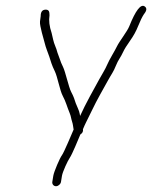

<svg xmlns="http://www.w3.org/2000/svg" viewBox="-20 -496 526 664"><path d="M190.9 133 194.3 112C196.4 98.3 214.3 59.6 221.3 49.7C230 37.2 251.4 -15.9 257.9 -31C265.3 -35.7 268.3 -41.7 266.8 -49C275.6 -70.5 281.1 -79 297.4 -113.1C316.3 -152.8 335.4 -184.9 353.3 -217.6C365.4 -239.8 372.1 -246.7 381 -269.3C388.7 -289.1 397.6 -297.7 406 -316.6C410.1 -325.7 418 -338.5 429.8 -355.1C441.7 -371.7 451 -388.7 457.9 -406.3C464.9 -423.8 471.5 -437.4 477.8 -447C487.9 -459.3 488.7 -468.3 480.1 -474C466.6 -482.9 448.9 -459.8 426.9 -404.7C420.1 -387.6 392.7 -352.8 384.7 -336.1C376.9 -319.6 357.7 -289.5 350.9 -272.8C344.9 -257.8 330.3 -234.9 323.1 -221.5C305.6 -189.2 276.1 -137.9 257 -95C256.6 -96.3 256.2 -98.8 255.7 -102.5C254.6 -112.2 245.3 -129.4 242 -139L235.9 -157C234 -162.3 230.8 -169.4 226.2 -178.1C217.5 -194.5 206.4 -247.5 198 -264.5C192.9 -274.8 189.3 -283.7 187.1 -291L178.7 -314C176.7 -322 174 -329.7 170.9 -337C164.5 -351.7 162.7 -365.6 158.5 -382C150.8 -404.7 148.3 -425 151.2 -443C151.1 -455.5 149.8 -463.6 135.9 -462.5C125.7 -461.6 120.6 -454.1 120.7 -440C120.1 -436 119.3 -429.9 118.3 -421.8C116.5 -406.8 131.9 -358.7 134.5 -347.5C138.2 -331.6 145.3 -315.2 150.5 -300L157.9 -277C160.6 -269 164.5 -259.8 169.6 -249.4C178.9 -230.4 186.9 -183.5 196.7 -165C208.3 -143.4 211.7 -126.8 221.1 -104.5C226 -92.7 225.5 -86.4 229.4 -75C232.3 -66.5 233 -57 234.6 -48C228.9 -35.2 201.5 31.3 194 41.1C187.2 49.8 166.6 97.5 164.3 112L160.9 133C159.7 140.9 165.6 148 173.6 148C181.5 148 189.7 140.9 190.9 133Z"/></svg>

Font: MewTooHand
Style: Ita
Weight: 400
Designer: Mew Too, Robert Jablonski
Version: Version 0.77